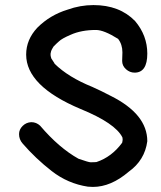

<svg xmlns="http://www.w3.org/2000/svg" viewBox="-20 -725 635 756"><path d="M346 11 326 10Q247 -2 183.5 -51.5Q120 -101 69 -160Q55 -176 55 -197Q55 -215 69 -229Q83 -243 103 -244Q123 -244 138 -230Q212 -143 289 -100Q329 -86 337 -86Q351 -86 353.5 -86.5Q356 -87 360 -87Q420 -107 461 -163Q463 -171 463 -178Q462 -180 462 -184Q434 -240 297 -296Q83 -386 83 -510Q83 -569 127 -616Q177 -666 246 -687Q296 -705 348 -705Q451 -705 512 -642Q560 -585 560 -514Q560 -439 510 -439Q491 -439 476 -452.5Q461 -466 461 -485L462 -519Q462 -550 445 -572Q389 -607 358 -607Q300 -607 258 -588Q223 -573 212 -562Q208 -559 191 -542Q189 -538 186.5 -534.5Q184 -531 183 -528Q182 -525 181 -522.5Q180 -520 179 -513Q179 -504 180.5 -500.5Q182 -497 182 -495Q193 -478 194 -476.5Q195 -475 195 -474Q249 -421 343 -383Q379 -367 415 -348Q560 -276 560 -169Q550 -94 487 -49Q417 11 346 11Z"/></svg>

Font: Bad Comic
Style: Regular
Weight: 400
Designer: GGBotNet
Foundry: f0n7
Version: 0.9